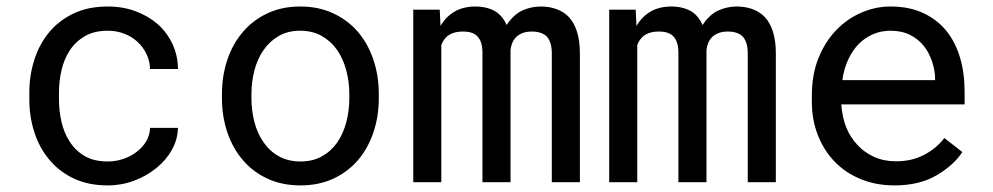

<svg xmlns="http://www.w3.org/2000/svg" viewBox="-20 -558 3040 588"><path d="M310.1 -63.5Q267.6 -63.5 239 -80.3Q210.4 -97.2 193.4 -124.5Q175.8 -151.4 168.2 -185.3Q160.6 -219.2 160.6 -253.9V-274.4Q160.6 -308.6 168.2 -342.3Q175.8 -376 193.4 -403.3Q210.9 -430.2 239.5 -447Q268.1 -463.9 310.1 -463.9Q337.4 -463.9 361.1 -454.6Q384.8 -445.3 401.9 -429.2Q418.9 -413.1 429 -391.8Q439 -370.6 439.5 -346.7H524.9Q524.9 -386.7 508.8 -421.9Q492.7 -457 464.4 -482.9Q435.5 -508.3 396.2 -523.2Q356.9 -538.1 310.1 -538.1Q250 -538.1 205.1 -516.6Q160.2 -495.1 130.4 -459Q100.1 -422.4 85 -374.5Q69.8 -326.7 69.8 -274.4V-253.9Q69.8 -201.2 85 -153.6Q100.1 -106 130.4 -69.8Q160.2 -33.2 205.1 -11.7Q250 9.8 310.1 9.8Q352.1 9.8 390.6 -4.6Q429.2 -19 459 -43.5Q488.8 -67.4 506.6 -99.4Q524.4 -131.3 524.9 -166.5H439.5Q439 -144.5 428 -125.7Q417 -106.9 398.9 -93.3Q380.9 -79.1 357.7 -71.3Q334.5 -63.5 310.1 -63.5Z M659.7 -269V-258.3Q659.7 -201.2 676.3 -152.3Q692.9 -103.5 724.1 -67.4Q754.9 -31.2 799.6 -10.7Q844.2 9.8 900.4 9.8Q956.1 9.8 1000.5 -10.7Q1044.9 -31.2 1076.2 -67.4Q1106.9 -103.5 1123.5 -152.3Q1140.1 -201.2 1140.1 -258.3V-269Q1140.1 -326.2 1123.5 -375.2Q1106.9 -424.3 1076.2 -460.4Q1044.9 -496.6 1000.2 -517.3Q955.6 -538.1 899.4 -538.1Q843.8 -538.1 799.3 -517.3Q754.9 -496.6 724.1 -460.4Q692.9 -424.3 676.3 -375.2Q659.7 -326.2 659.7 -269ZM750 -258.3V-269Q750 -307.6 759.3 -343Q768.6 -378.4 787.6 -405.3Q806.2 -432.1 834 -448Q861.8 -463.9 899.4 -463.9Q937 -463.9 965.1 -448Q993.2 -432.1 1012.2 -405.3Q1030.8 -378.4 1040.3 -343Q1049.8 -307.6 1049.8 -269V-258.3Q1049.8 -219.2 1040.5 -183.8Q1031.2 -148.4 1012.7 -121.6Q993.7 -94.7 965.6 -79.1Q937.5 -63.5 900.4 -63.5Q862.8 -63.5 834.5 -79.1Q806.2 -94.7 787.6 -121.6Q768.6 -148.4 759.3 -183.8Q750 -219.2 750 -258.3Z M1326.7 -528.3H1245.6V0H1331.5V-420.4Q1334.5 -428.2 1339.1 -435.1Q1343.8 -441.9 1350.1 -447.3Q1358.4 -454.1 1370.4 -457.8Q1382.3 -461.4 1398.4 -461.4Q1413.1 -461.4 1424.1 -457.8Q1435.1 -454.1 1442.4 -446.3Q1450.2 -438 1453.9 -425.3Q1457.5 -412.6 1457.5 -396V0H1543.5V-395.5Q1543.5 -398.4 1543.5 -400.6Q1543.5 -402.8 1543.5 -405.3Q1544.9 -417.5 1549.3 -427.5Q1553.7 -437.5 1561.5 -445.3Q1569.3 -452.6 1581.1 -457Q1592.8 -461.4 1608.9 -461.4Q1624 -461.4 1635.5 -457.5Q1647 -453.6 1654.8 -445.8Q1662.1 -437.5 1666 -424.8Q1669.9 -412.1 1669.9 -395.5V0H1755.9V-394.5Q1755.9 -432.6 1747.1 -460.7Q1738.3 -488.8 1721.7 -506.3Q1706.5 -522 1684.6 -530Q1662.6 -538.1 1635.3 -538.1Q1615.2 -537.6 1598.4 -532.7Q1581.5 -527.8 1567.9 -519.5Q1557.1 -512.2 1547.9 -502.4Q1538.6 -492.7 1531.7 -481.4Q1526.4 -493.7 1518.8 -503.4Q1511.2 -513.2 1502 -520Q1489.3 -528.8 1472.4 -533.4Q1455.6 -538.1 1434.6 -538.1Q1397.5 -537.6 1371.3 -522Q1345.2 -506.3 1329.1 -478.5Z M1926.8 -528.3H1845.7V0H1931.6V-420.4Q1934.6 -428.2 1939.2 -435.1Q1943.8 -441.9 1950.2 -447.3Q1958.5 -454.1 1970.5 -457.8Q1982.4 -461.4 1998.5 -461.4Q2013.2 -461.4 2024.2 -457.8Q2035.2 -454.1 2042.5 -446.3Q2050.3 -438 2054 -425.3Q2057.6 -412.6 2057.6 -396V0H2143.6V-395.5Q2143.6 -398.4 2143.6 -400.6Q2143.6 -402.8 2143.6 -405.3Q2145 -417.5 2149.4 -427.5Q2153.8 -437.5 2161.6 -445.3Q2169.4 -452.6 2181.2 -457Q2192.9 -461.4 2209 -461.4Q2224.1 -461.4 2235.6 -457.5Q2247.1 -453.6 2254.9 -445.8Q2262.2 -437.5 2266.1 -424.8Q2270 -412.1 2270 -395.5V0H2356V-394.5Q2356 -432.6 2347.2 -460.7Q2338.4 -488.8 2321.8 -506.3Q2306.6 -522 2284.7 -530Q2262.7 -538.1 2235.4 -538.1Q2215.3 -537.6 2198.5 -532.7Q2181.6 -527.8 2168 -519.5Q2157.2 -512.2 2147.9 -502.4Q2138.7 -492.7 2131.8 -481.4Q2126.5 -493.7 2118.9 -503.4Q2111.3 -513.2 2102.1 -520Q2089.4 -528.8 2072.5 -533.4Q2055.7 -538.1 2034.7 -538.1Q1997.6 -537.6 1971.4 -522Q1945.3 -506.3 1929.2 -478.5Z M2718.8 9.8Q2795.9 9.8 2848.4 -21.2Q2900.9 -52.2 2927.2 -92.3L2872.1 -135.3Q2847.2 -103 2809.6 -83.5Q2772 -64 2723.6 -64Q2687 -64 2656.7 -77.6Q2626.5 -91.3 2605 -115.2Q2584 -137.7 2572 -167Q2560.1 -196.3 2556.6 -234.9V-238.3H2934.1V-278.8Q2934.1 -334 2920.2 -381.3Q2906.2 -428.7 2877.9 -463.9Q2849.6 -498.5 2806.9 -518.3Q2764.2 -538.1 2707 -538.1Q2661.6 -538.1 2618.4 -519.5Q2575.2 -501 2541.5 -466.3Q2507.3 -431.2 2486.8 -380.6Q2466.3 -330.1 2466.3 -266.1V-245.6Q2466.3 -190.4 2484.9 -143.6Q2503.4 -96.7 2536.6 -62.5Q2569.8 -28.3 2616.5 -9.3Q2663.1 9.8 2718.8 9.8ZM2707 -463.9Q2741.7 -463.9 2766.8 -451.2Q2792 -438.5 2808.6 -418Q2825.2 -397.5 2834.5 -369.4Q2843.8 -341.3 2843.8 -316.9V-312.5H2559.6Q2564.9 -349.1 2578.4 -377.2Q2591.8 -405.3 2611.3 -424.8Q2630.9 -443.8 2655.3 -453.9Q2679.7 -463.9 2707 -463.9Z"/></svg>

Font: RobotoMono Nerd Font
Style: Regular
Weight: 400
Monospace: yes
Designer: Google
Version: Version 3.000;Nerd Fonts 3.2.1